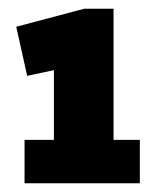

<svg xmlns="http://www.w3.org/2000/svg" viewBox="-20 -788 352 438"><path d="M36 -370V-469H103V-628L42 -615L17 -727L172 -768H239V-469H299V-370Z"/></svg>

Font: Georama SemiCondensed Black
Style: Regular
Weight: 900
Width: 4
Designer: Jean-Baptiste Levee
Foundry: Production Type
Version: Version 1.001